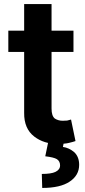

<svg xmlns="http://www.w3.org/2000/svg" viewBox="-20 -699 420 946"><path d="M234 -443V-164Q234 -128 250 -115Q267 -104 289 -104Q304 -104 311 -105L330 -110L352 -4Q341 0 320 5Q301 10 263 10Q196 10 149 -26Q98 -65 99 -143V-443H21V-548H99V-679H234V-548H342V-443ZM290 25Q320 29 346 51Q370 74 370 113Q370 165 323 196Q277 227 188 227L186 158Q232 158 253 148Q276 137 276 116Q276 95 260 85Q245 76 203 71L219 -6H296Z"/></svg>

Font: Sinter Bold
Style: Regular
Weight: 700
Foundry: Adobe & rsms
Version: Version 1.000